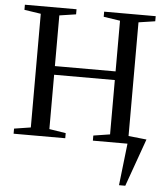

<svg xmlns="http://www.w3.org/2000/svg" viewBox="-58 -706 838 971"><g transform="rotate(5 361.0 -221.0)"><path d="M700.7 -29.3 614.3 212.9H582.5L606.9 0H431.2V-25.9L515.1 -39.1V-314.9H207V-39.1L291 -25.9V0H28.8V-25.9L112.8 -39.1V-616.2L28.8 -628.9V-654.8H291V-628.9L207 -616.2V-358.9H515.1V-616.2L431.2 -628.9V-654.8H692.9V-628.9L608.9 -616.2V-39.1Z"/></g></svg>

Font: Tinos
Style: Regular
Weight: 400
Designer: Steve Matteson
Foundry: Monotype Imaging Inc.
Version: Version 1.23